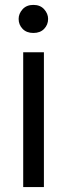

<svg xmlns="http://www.w3.org/2000/svg" viewBox="-20 -757 272 777"><path d="M115.1 -623.6Q87.4 -623.6 71.4 -640.3Q55.4 -657 55.4 -680.4Q55.4 -701.7 71.4 -719.5Q87.4 -737.2 115.1 -737.2Q142.8 -737.2 158.7 -719.5Q174.7 -701.7 174.7 -680.4Q174.7 -657 158.7 -640.3Q142.8 -623.6 115.1 -623.6ZM157.7 -545.5V0H73.9V-545.5Z"/></svg>

Font: Inter UI
Style: Regular
Weight: 400
Designer: Rasmus Andersson
Foundry: rsms
Version: Version 2.2